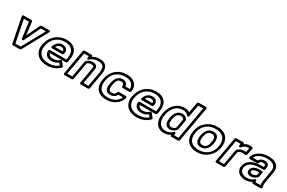

<svg xmlns="http://www.w3.org/2000/svg" viewBox="146 -2150 5316 3560"><g transform="rotate(30 2804.0 -370.0)"><path d="M369 -165 531 -503H639L376 -25H264L170 -503H278L321 -165C321 -165 349 -123 369 -165ZM361 -258 326 -535C325 -545 316 -553 305 -553H143C103 -553 113 -519 113 -519L217 9C219 19 227 25 237 25H385C395 25 406 19 411 9L701 -519C721 -556 684 -553 684 -553H521C511 -553 499 -546 494 -535Z M1180 -84C1131 -43 1065 -15 975 -15C844 -15 774 -74 754 -156C747 -184 746 -214 752 -246L756 -265C777 -382 846 -460 939 -495C971 -507 1007 -513 1046 -513C1167 -513 1224 -458 1238 -377C1243 -348 1243 -315 1236 -278L1230 -243H884C874 -243 855 -237 854 -215C851 -152 885 -108 936 -89C954 -82 974 -79 997 -79C1056 -79 1107 -98 1145 -127ZM907 -193H1246C1257 -193 1272 -203 1275 -218L1286 -278C1293 -320 1294 -358 1288 -393C1271 -494 1194 -563 1055 -563C1011 -563 968 -556 929 -541C815 -498 730 -399 706 -265L702 -246C695 -208 696 -171 705 -137C730 -36 819 35 966 35C1080 35 1170 -6 1231 -69C1239 -77 1243 -93 1235 -102L1173 -180C1161 -195 1143 -187 1135 -179C1105 -149 1064 -129 1006 -129C950 -129 916 -154 907 -193ZM1142 -326C1155 -400 1113 -449 1034 -449C946 -449 895 -382 875 -317C872 -307 872 -289 894 -289H1110C1125 -289 1137 -303 1139 -314ZM1093 -339H934C952 -375 978 -399 1025 -399C1076 -399 1095 -377 1093 -339Z M1679 -448C1622 -448 1578 -422 1549 -387C1546 -383 1543 -377 1542 -373L1481 -25H1375L1460 -503H1558L1554 -465C1554 -465 1556 -414 1595 -451C1632 -486 1685 -513 1754 -513C1873 -513 1902 -452 1882 -336L1827 -25H1722L1777 -337C1790 -410 1754 -448 1679 -448ZM1670 -398C1726 -398 1735 -385 1727 -337L1668 0C1666 11 1673 25 1688 25H1843C1854 25 1870 15 1873 0L1932 -336C1955 -468 1912 -563 1763 -563C1704 -563 1654 -547 1610 -520L1611 -530C1612 -541 1604 -553 1590 -553H1444C1433 -553 1417 -543 1414 -528L1321 0C1319 11 1327 25 1342 25H1497C1508 25 1523 15 1526 0L1590 -365C1608 -383 1633 -398 1670 -398Z M2152 -257C2137 -173 2144 -79 2257 -79C2315 -79 2367 -107 2390 -158H2487C2472 -117 2444 -87 2412 -64C2373 -36 2314 -15 2248 -15C2120 -15 2059 -76 2045 -161C2040 -191 2041 -222 2047 -257L2050 -271C2070 -385 2134 -460 2224 -494C2256 -506 2293 -513 2335 -513C2442 -513 2498 -470 2517 -407C2522 -392 2524 -374 2523 -357H2427C2426 -413 2383 -449 2321 -449C2210 -449 2170 -354 2155 -271ZM2000 -271 1997 -257C1990 -217 1989 -179 1995 -144C2012 -38 2093 35 2239 35C2316 35 2385 10 2436 -25C2484 -59 2532 -112 2544 -183C2546 -194 2538 -208 2523 -208H2378C2366 -208 2352 -199 2349 -185C2341 -150 2315 -129 2266 -129C2195 -129 2188 -175 2202 -257L2205 -271C2219 -352 2244 -399 2312 -399C2360 -399 2382 -372 2375 -332C2373 -321 2380 -307 2395 -307H2540C2551 -307 2567 -317 2570 -332C2576 -367 2575 -399 2566 -428C2541 -511 2465 -563 2344 -563C2159 -563 2031 -444 2000 -271Z M3101 -84C3052 -43 2986 -15 2896 -15C2765 -15 2695 -74 2675 -156C2668 -184 2667 -214 2673 -246L2677 -265C2698 -382 2767 -460 2860 -495C2892 -507 2928 -513 2967 -513C3088 -513 3145 -458 3159 -377C3164 -348 3164 -315 3157 -278L3151 -243H2805C2795 -243 2776 -237 2775 -215C2772 -152 2806 -108 2857 -89C2875 -82 2895 -79 2918 -79C2977 -79 3028 -98 3066 -127ZM2828 -193H3167C3178 -193 3193 -203 3196 -218L3207 -278C3214 -320 3215 -358 3209 -393C3192 -494 3115 -563 2976 -563C2932 -563 2889 -556 2850 -541C2736 -498 2651 -399 2627 -265L2623 -246C2616 -208 2617 -171 2626 -137C2651 -36 2740 35 2887 35C3001 35 3091 -6 3152 -69C3160 -77 3164 -93 3156 -102L3094 -180C3082 -195 3064 -187 3056 -179C3026 -149 2985 -129 2927 -129C2871 -129 2837 -154 2828 -193ZM3063 -326C3076 -400 3034 -449 2955 -449C2867 -449 2816 -382 2796 -317C2793 -307 2793 -289 2815 -289H3031C3046 -289 3058 -303 3060 -314ZM3014 -339H2855C2873 -375 2899 -399 2946 -399C2997 -399 3016 -377 3014 -339Z M3623 -73C3587 -39 3546 -15 3482 -15C3412 -15 3372 -44 3347 -82C3321 -122 3310 -184 3323 -258L3325 -268C3345 -382 3401 -461 3482 -496C3509 -507 3538 -513 3571 -513C3630 -513 3662 -493 3685 -463C3685 -463 3722 -431 3731 -480L3774 -725H3879L3756 -25H3663L3664 -59C3664 -59 3662 -110 3623 -73ZM3632 25H3772C3783 25 3799 15 3802 0L3934 -750C3936 -761 3928 -775 3913 -775H3758C3747 -775 3732 -765 3729 -750L3690 -533C3663 -552 3627 -563 3580 -563C3408 -563 3303 -428 3275 -268L3273 -258C3258 -174 3270 -102 3303 -51C3334 -3 3387 35 3473 35C3528 35 3573 20 3612 -5C3611 12 3614 25 3632 25ZM3710 -380C3695 -420 3659 -448 3599 -448C3490 -448 3444 -350 3430 -268L3429 -258C3415 -177 3425 -79 3533 -79C3594 -79 3640 -108 3669 -148C3672 -152 3674 -156 3675 -160L3711 -368C3712 -372 3711 -376 3710 -380ZM3660 -361 3626 -167C3608 -145 3583 -129 3542 -129C3477 -129 3465 -180 3479 -258L3480 -268C3494 -346 3524 -398 3590 -398C3632 -398 3650 -383 3660 -361Z M3981 -269C4001 -385 4069 -459 4163 -494C4196 -506 4233 -513 4274 -513C4403 -513 4467 -452 4483 -367C4489 -337 4489 -305 4483 -269L4481 -259C4461 -143 4393 -69 4299 -34C4266 -22 4229 -15 4188 -15C4059 -15 3995 -76 3979 -161C3973 -191 3974 -223 3980 -259ZM3931 -269 3930 -259C3923 -218 3922 -179 3929 -143C3949 -39 4032 35 4179 35C4226 35 4269 28 4309 13C4423 -30 4507 -125 4531 -259L4533 -269C4540 -310 4540 -349 4533 -385C4513 -489 4430 -563 4283 -563C4236 -563 4193 -556 4153 -541C4039 -498 3955 -403 3931 -269ZM4377 -269C4392 -356 4373 -449 4263 -449C4153 -449 4102 -355 4087 -269L4085 -259C4070 -171 4087 -79 4199 -79C4310 -79 4361 -172 4376 -259ZM4327 -269 4326 -259C4312 -180 4279 -129 4208 -129C4136 -129 4121 -179 4135 -259L4137 -269C4151 -347 4184 -399 4254 -399C4325 -399 4341 -347 4327 -269Z M4966 -513C4972 -513 4981 -512 4989 -511L4972 -423C4960 -424 4951 -425 4941 -425C4876 -425 4824 -404 4791 -358C4788 -354 4787 -350 4786 -346L4730 -25H4624L4709 -503H4807L4802 -464C4802 -464 4816 -414 4846 -451C4875 -486 4912 -513 4966 -513ZM4840 -553H4693C4682 -553 4666 -543 4663 -528L4570 0C4568 11 4576 25 4591 25H4746C4757 25 4772 15 4775 0L4835 -339C4853 -361 4880 -375 4932 -375C4947 -375 4969 -372 4985 -371C5001 -370 5014 -383 5016 -396L5043 -532C5045 -543 5039 -553 5028 -556C5015 -559 4993 -563 4975 -563C4931 -563 4893 -550 4860 -527C4862 -541 4855 -553 4840 -553Z M5514 -128C5507 -89 5505 -55 5510 -25H5403C5400 -40 5409 -106 5361 -64C5329 -36 5286 -15 5224 -15C5142 -15 5094 -51 5078 -97C5072 -113 5071 -129 5074 -148C5093 -257 5198 -298 5344 -298H5413C5428 -298 5441 -312 5443 -323L5448 -353C5459 -417 5426 -459 5356 -459C5309 -459 5261 -440 5239 -395H5134C5147 -425 5171 -450 5200 -468C5242 -495 5302 -513 5374 -513C5476 -513 5532 -479 5551 -422C5557 -403 5559 -379 5554 -352ZM5378 25H5536C5547 25 5562 15 5565 0L5566 -8C5567 -12 5567 -16 5566 -19C5557 -47 5556 -81 5564 -128L5604 -352C5610 -386 5609 -417 5600 -444C5574 -523 5496 -563 5383 -563C5303 -563 5232 -542 5178 -508C5134 -480 5087 -434 5076 -370C5074 -359 5082 -345 5097 -345H5252C5263 -345 5279 -355 5282 -370C5286 -393 5305 -409 5347 -409C5393 -409 5405 -392 5398 -353L5397 -348H5353C5205 -348 5051 -302 5024 -148C5019 -122 5021 -96 5029 -73C5052 -8 5118 35 5215 35C5270 35 5316 20 5354 -3C5357 9 5361 25 5378 25ZM5181 -159C5171 -103 5217 -73 5268 -73C5325 -73 5376 -98 5406 -136C5409 -140 5411 -145 5412 -149L5428 -240C5431 -255 5418 -265 5407 -265H5344C5275 -265 5195 -239 5181 -159ZM5231 -159C5237 -196 5271 -215 5335 -215H5374L5363 -157C5346 -139 5316 -123 5277 -123C5242 -123 5228 -140 5231 -159Z"/></g></svg>

Font: Asimov
Style: WidOuIt
Weight: 500
Designer: Google
Version: Version 2.000980; 2014